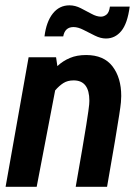

<svg xmlns="http://www.w3.org/2000/svg" viewBox="-20 -718 530 738"><path d="M1.5 0 90 -498H195.5L200.5 -464Q222 -484 248.8 -495.2Q275.5 -506.5 311 -506.5Q379 -506.5 412.5 -462.8Q446 -419 446 -349Q446 -339.5 444.8 -324.8Q443.5 -310 438.2 -276Q433 -242 422 -176.5Q411 -111 391.5 0H271Q286.5 -87.5 296.2 -145Q306 -202.5 311.5 -237Q317 -271.5 319.5 -289.8Q322 -308 322.8 -316.5Q323.5 -325 323.5 -330.5Q323.5 -409 263 -409Q240 -409 223.8 -398.8Q207.5 -388.5 192 -370.5L121 0ZM387 -570Q367 -570 344.8 -581Q322.5 -592 301.2 -603Q280 -614 262.5 -614Q229.5 -614 223 -578H151Q158 -634.5 183 -666Q208 -697.5 247 -697.5Q269 -697.5 290.5 -686.5Q312 -675.5 331.8 -664.8Q351.5 -654 368 -654Q379.5 -654 389.5 -662Q399.5 -670 402.5 -692.5H478.5Q470 -627.5 446.2 -598.8Q422.5 -570 387 -570Z"/></svg>

Font: Cabin Condensed
Style: Bold Italic
Weight: 700
Width: 3
Italic angle: -10°
Designer: Pablo Impallari
Foundry: Pablo Impallari. http://www.impallari.com Igino Marini. http://www.ikern.com
Version: Version 3.001; ttfautohint (v1.8.3)